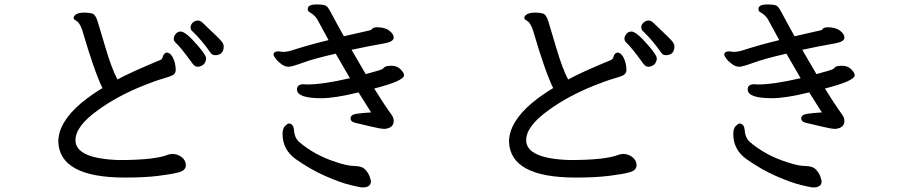

<svg xmlns="http://www.w3.org/2000/svg" viewBox="-20 -782 4040 852"><path d="M857.9 -485.8Q844.7 -485.8 835 -499Q781.7 -573.2 757.8 -594.2Q751 -601.1 751 -611.1Q751 -621.1 759.8 -631.6Q768.6 -642.1 781.7 -642.1Q804.7 -642.1 858.9 -578.1Q894.5 -537.1 894.5 -522.9Q894.5 -508.8 883.8 -496.1Q869.6 -485.8 857.9 -485.8ZM933.6 -537.1Q921.9 -537.1 913.6 -548.8Q875 -604 835 -642.1Q825.7 -648.9 825.7 -660.9Q825.7 -672.9 835.7 -681.9Q845.7 -690.9 857.9 -690.9Q868.7 -690.9 877.9 -682.1Q958 -606.9 965.3 -595.9Q972.7 -585 972.7 -576.2Q972.7 -537.1 933.6 -537.1ZM534.7 5.9Q244.6 5.9 238.8 -152.8Q238.8 -238.8 340.8 -325.2Q386.7 -362.8 434.6 -391.1Q397.9 -466.8 345.7 -646Q334 -682.1 316.9 -690.9Q306.6 -694.8 306.6 -705.1Q314 -726.1 356 -726.1Q375 -726.1 389.4 -721.9Q403.8 -717.8 413.3 -686.8Q422.9 -655.8 449.2 -566.9Q475.6 -478 501 -429.2Q558.6 -460.9 691.9 -516.1Q699.7 -519 703.1 -532Q706.5 -544.9 718.8 -548.8Q742.7 -548.8 755.9 -502.9Q759.8 -485.8 759.8 -473.1Q759.8 -457 748.8 -450Q737.8 -442.9 703.9 -433.3Q669.9 -423.8 617.7 -402.8Q501 -356 415.5 -293.9Q314.9 -222.2 314.9 -160.2Q314.9 -78.1 507.8 -71.8Q669.9 -71.8 727.5 -96.2L742.7 -99.1Q768.6 -99.1 786.6 -84.5Q804.7 -69.8 804.7 -48.8Q804.7 -25.9 773.2 -17.3Q741.7 -8.8 681.6 -1.5Q621.6 5.9 534.7 5.9Z M1588.9 49.8Q1578.6 49.8 1533.7 38.8Q1488.8 27.8 1423.3 -1Q1357.9 -29.8 1292 -76.2Q1233.9 -118.2 1233.9 -187Q1233.9 -212.9 1245.4 -223.4Q1256.8 -233.9 1260.7 -233.9Q1282.7 -233.9 1284.7 -202.9Q1286.6 -171.9 1306.6 -152.8Q1376 -92.8 1473.6 -62Q1520 -45.9 1553.5 -45.4Q1586.9 -44.9 1601.3 -29.1Q1615.7 -13.2 1620.8 2.9Q1626 19 1626 22Q1626 49.8 1588.9 49.8ZM1688 -210Q1668.9 -210 1624.5 -220.9Q1580.1 -231.9 1557.9 -236.6Q1535.6 -241.2 1535.6 -257.1Q1535.6 -272.9 1561.3 -276.9Q1586.9 -280.8 1627 -283.2L1570.8 -372.1Q1466.8 -346.2 1405.8 -346.2Q1297.9 -346.2 1297.9 -384.8Q1297.9 -408.2 1326.7 -408.2L1343.8 -407.2Q1413.1 -407.2 1532.7 -435.1L1469.7 -543.9Q1374 -522 1324.5 -503.9Q1274.9 -485.8 1260.7 -485.8Q1244.6 -485.8 1228.8 -497.3Q1212.9 -508.8 1203.4 -521.5Q1193.8 -534.2 1193.8 -539.1Q1193.8 -554.2 1215.8 -554.2L1233.9 -551.8Q1254.9 -551.8 1273.9 -558.1Q1357.9 -585 1438 -604L1386.7 -698.2Q1373 -717.8 1355 -727.1Q1345.7 -731 1345.7 -742.2Q1345.7 -762.2 1383.8 -762.2Q1418 -762.2 1427 -756.1Q1436 -750 1447 -729Q1458 -708 1474.4 -678Q1490.7 -647.9 1505.9 -621.1L1619.6 -647Q1627 -647.9 1631.3 -654.1Q1635.7 -660.2 1651.9 -661.1Q1688 -661.1 1707.5 -646Q1727.1 -630.9 1727.1 -615.2Q1727.1 -597.2 1687 -589.8Q1618.7 -578.1 1540 -561L1603 -453.1Q1668.9 -471.2 1674.3 -474.1Q1679.7 -477.1 1685.8 -483.6Q1691.9 -490.2 1717.8 -490.2Q1741.7 -490.2 1757.3 -474.6Q1772.9 -459 1772.9 -448.2Q1772.9 -422.9 1640.6 -389.2Q1685.1 -317.9 1701.9 -294.9Q1718.8 -272 1722.9 -263.9Q1727.1 -255.9 1727.1 -245.1Q1727.1 -214.8 1688 -210Z M2857.9 -485.8Q2844.7 -485.8 2835 -499Q2781.7 -573.2 2757.8 -594.2Q2751 -601.1 2751 -611.1Q2751 -621.1 2759.8 -631.6Q2768.6 -642.1 2781.7 -642.1Q2804.7 -642.1 2858.9 -578.1Q2894.5 -537.1 2894.5 -522.9Q2894.5 -508.8 2883.8 -496.1Q2869.6 -485.8 2857.9 -485.8ZM2933.6 -537.1Q2921.9 -537.1 2913.6 -548.8Q2875 -604 2835 -642.1Q2825.7 -648.9 2825.7 -660.9Q2825.7 -672.9 2835.7 -681.9Q2845.7 -690.9 2857.9 -690.9Q2868.7 -690.9 2877.9 -682.1Q2958 -606.9 2965.3 -595.9Q2972.7 -585 2972.7 -576.2Q2972.7 -537.1 2933.6 -537.1ZM2534.7 5.9Q2244.6 5.9 2238.8 -152.8Q2238.8 -238.8 2340.8 -325.2Q2386.7 -362.8 2434.6 -391.1Q2397.9 -466.8 2345.7 -646Q2334 -682.1 2316.9 -690.9Q2306.6 -694.8 2306.6 -705.1Q2314 -726.1 2356 -726.1Q2375 -726.1 2389.4 -721.9Q2403.8 -717.8 2413.3 -686.8Q2422.9 -655.8 2449.2 -566.9Q2475.6 -478 2501 -429.2Q2558.6 -460.9 2691.9 -516.1Q2699.7 -519 2703.1 -532Q2706.5 -544.9 2718.8 -548.8Q2742.7 -548.8 2755.9 -502.9Q2759.8 -485.8 2759.8 -473.1Q2759.8 -457 2748.8 -450Q2737.8 -442.9 2703.9 -433.3Q2669.9 -423.8 2617.7 -402.8Q2501 -356 2415.5 -293.9Q2314.9 -222.2 2314.9 -160.2Q2314.9 -78.1 2507.8 -71.8Q2669.9 -71.8 2727.5 -96.2L2742.7 -99.1Q2768.6 -99.1 2786.6 -84.5Q2804.7 -69.8 2804.7 -48.8Q2804.7 -25.9 2773.2 -17.3Q2741.7 -8.8 2681.6 -1.5Q2621.6 5.9 2534.7 5.9Z M3588.9 49.8Q3578.6 49.8 3533.7 38.8Q3488.8 27.8 3423.3 -1Q3357.9 -29.8 3292 -76.2Q3233.9 -118.2 3233.9 -187Q3233.9 -212.9 3245.4 -223.4Q3256.8 -233.9 3260.7 -233.9Q3282.7 -233.9 3284.7 -202.9Q3286.6 -171.9 3306.6 -152.8Q3376 -92.8 3473.6 -62Q3520 -45.9 3553.5 -45.4Q3586.9 -44.9 3601.3 -29.1Q3615.7 -13.2 3620.8 2.9Q3626 19 3626 22Q3626 49.8 3588.9 49.8ZM3688 -210Q3668.9 -210 3624.5 -220.9Q3580.1 -231.9 3557.9 -236.6Q3535.6 -241.2 3535.6 -257.1Q3535.6 -272.9 3561.3 -276.9Q3586.9 -280.8 3627 -283.2L3570.8 -372.1Q3466.8 -346.2 3405.8 -346.2Q3297.9 -346.2 3297.9 -384.8Q3297.9 -408.2 3326.7 -408.2L3343.8 -407.2Q3413.1 -407.2 3532.7 -435.1L3469.7 -543.9Q3374 -522 3324.5 -503.9Q3274.9 -485.8 3260.7 -485.8Q3244.6 -485.8 3228.8 -497.3Q3212.9 -508.8 3203.4 -521.5Q3193.8 -534.2 3193.8 -539.1Q3193.8 -554.2 3215.8 -554.2L3233.9 -551.8Q3254.9 -551.8 3273.9 -558.1Q3357.9 -585 3438 -604L3386.7 -698.2Q3373 -717.8 3355 -727.1Q3345.7 -731 3345.7 -742.2Q3345.7 -762.2 3383.8 -762.2Q3418 -762.2 3427 -756.1Q3436 -750 3447 -729Q3458 -708 3474.4 -678Q3490.7 -647.9 3505.9 -621.1L3619.6 -647Q3627 -647.9 3631.3 -654.1Q3635.7 -660.2 3651.9 -661.1Q3688 -661.1 3707.5 -646Q3727.1 -630.9 3727.1 -615.2Q3727.1 -597.2 3687 -589.8Q3618.7 -578.1 3540 -561L3603 -453.1Q3668.9 -471.2 3674.3 -474.1Q3679.7 -477.1 3685.8 -483.6Q3691.9 -490.2 3717.8 -490.2Q3741.7 -490.2 3757.3 -474.6Q3772.9 -459 3772.9 -448.2Q3772.9 -422.9 3640.6 -389.2Q3685.1 -317.9 3701.9 -294.9Q3718.8 -272 3722.9 -263.9Q3727.1 -255.9 3727.1 -245.1Q3727.1 -214.8 3688 -210Z"/></svg>

Font: LXGW WenKai GB Screen
Style: Regular
Weight: 400
Designer: LXGW / Fontworks Inc.
Foundry: LXGW / Fontworks Inc.
Version: Version 1.321;February 19, 2024;FontCreator 14.0.0.2901 64-b